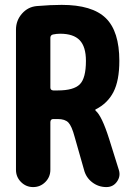

<svg xmlns="http://www.w3.org/2000/svg" viewBox="-20 -760 540 780"><path d="M214.8 -392.6Q279.3 -392.6 304.2 -417.5Q329.1 -442.4 329.1 -512.7Q329.1 -570.3 303.7 -596.7Q278.3 -623 224.6 -623Q210 -623 196.3 -620.1Q185.5 -618.2 184.6 -607.4V-404.3Q184.6 -393.6 196.3 -392.6ZM423.8 -194.3 462.9 -69.3Q470.7 -43.9 455.1 -22Q439.5 0 412.1 0Q379.9 0 354.5 -19.5Q329.1 -39.1 321.3 -70.3L283.2 -204.1Q271.5 -248 257.8 -262.2Q244.1 -276.4 214.8 -276.4H196.3Q185.5 -276.4 184.6 -264.6V-70.3Q184.6 -41 164.1 -20.5Q143.6 0 114.7 0Q85.9 0 65.4 -20.5Q44.9 -41 44.9 -70.3V-639.6Q44.9 -676.8 69.3 -704.6Q93.8 -732.4 129.9 -735.4Q186.5 -740.2 230.5 -740.2Q354.5 -740.2 409.7 -686.5Q464.8 -632.8 464.8 -512.7Q464.8 -432.6 440.9 -386.2Q417 -339.8 368.2 -315.4Q367.2 -315.4 367.2 -313.5Q367.2 -312.5 368.2 -310.5Q393.6 -290 423.8 -194.3Z"/></svg>

Font: Rounded-X Mgen+ 1m bold
Style: Bold
Weight: 700
Designer: [Source Han Sans]
Ryoko NISHIZUKA  (kana & ideographs); Paul D. Hunt (Latin, Greek & Cyrillic); Wenlong ZHANG  (bopomofo
Version: Version 1.059.20150602